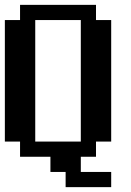

<svg xmlns="http://www.w3.org/2000/svg" viewBox="-20 -645 540 790"><path d="M0 -562.5H62.5V-625H375V-562.5H437.5V-62.5H375V0H312.5V62.5H437.5V125H250V62.5H187.5V0H62.5V-62.5H0ZM125 -562.5V-62.5H312.5V-562.5Z"/></svg>

Font: NeoDunggeunmo
Style: Regular
Weight: 400
Monospace: yes
Version: Version 1.600